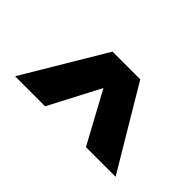

<svg xmlns="http://www.w3.org/2000/svg" viewBox="-52 -1038 705 705"><g transform="rotate(45 300.0 -685.5)"><path d="M561 -527H407L299 -726L195 -527H39L228 -844H372Z"/></g></svg>

Font: Fira Mono
Style: Bold
Weight: 700
Monospace: yes
Designer: Carrois Corporate & Edenspiekermann AG
Foundry: Carrois Corporate GbR & Edenspiekermann AG
Version: Version 3.206